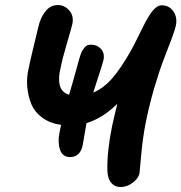

<svg xmlns="http://www.w3.org/2000/svg" viewBox="-20 -732 722 764"><path d="M258.8 -106.9Q229 -106.9 219 -136Q209 -165 216.8 -205.1Q217.8 -210 220 -220Q222.2 -230 223.1 -234.9Q179.7 -241.2 149.4 -262.9Q119.1 -284.7 105.7 -315.7Q92.3 -346.7 88.6 -384.5Q85 -422.4 94.2 -460.9Q99.6 -488.3 115 -551.8Q130.4 -615.2 132.8 -626Q141.1 -662.1 160.9 -687Q180.7 -711.9 210 -711.9Q236.8 -711.9 255.6 -690.4Q274.4 -668.9 268.1 -637.2Q264.6 -621.1 246.3 -559.6Q228 -498 221.2 -461.9Q210.9 -421.9 218 -392.8Q225.1 -363.8 254.9 -355Q259.3 -370.1 270.8 -409.7Q282.2 -449.2 287.1 -467.8Q292 -485.8 293.9 -493.2Q295.9 -500.5 300.3 -513.4Q304.7 -526.4 308.1 -531.5Q311.5 -536.6 316.7 -543.2Q321.8 -549.8 328.1 -552Q334.5 -554.2 342.8 -554.2Q366.2 -554.2 381.6 -537.6Q397 -521 392.1 -494.1Q390.1 -485.8 383.8 -465.6Q377.4 -445.3 367.2 -414.1Q356.9 -382.8 351.1 -363.8Q393.1 -381.3 427.2 -421.1Q461.4 -460.9 499 -526.9Q509.8 -545.9 524.4 -575.7Q539.1 -605.5 549.6 -626.5Q560.1 -647.5 572.8 -668.2Q585.4 -689 598.1 -700Q610.8 -710.9 624 -710.9Q652.3 -710.9 669.2 -687.7Q686 -664.6 680.2 -631.8Q676.3 -613.3 661.9 -575Q647.5 -536.6 631.1 -494.6Q614.7 -452.6 594.2 -383.1Q573.7 -313.5 559.1 -240.2Q547.4 -178.7 541.5 -112.1Q535.6 -45.4 535.2 -43Q530.8 -22 508.1 -4.9Q485.4 12.2 460.9 12.2Q436 12.2 421.6 -5.9Q407.2 -23.9 407.2 -58.1Q405.8 -128.9 425.8 -229Q432.6 -260.7 446.8 -318.8Q387.2 -260.7 324.2 -242.2Q310.1 -159.7 309.1 -154.8Q305.2 -132.3 292.2 -119.6Q279.3 -106.9 258.8 -106.9Z"/></svg>

Font: Shantell Sans Normal
Style: Italic
Weight: 600
Italic angle: -11.31°
Designer: Stephen Nixon, Anya Danilova, Shantell Martin
Foundry: Arrow Type
Version: Version 1.006;[559af2be0]